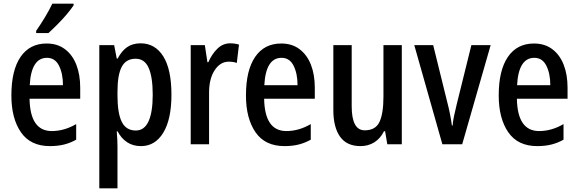

<svg xmlns="http://www.w3.org/2000/svg" viewBox="-20 -786 3151 1046"><path d="M234 -549Q293 -549 334 -518Q375 -487 396 -433Q417 -379 417 -308V-248H141Q144 -72 262 -72Q330 -72 395 -110V-25Q363 -7 328.5 1.5Q294 10 252 10Q146 10 94 -65.5Q42 -141 42 -266Q42 -403 92 -476Q142 -549 234 -549ZM236 -471Q150 -471 142 -322H323Q323 -385 301.5 -428Q280 -471 236 -471ZM381 -766V-757Q368 -737 344 -708.5Q320 -680 292.5 -652.5Q265 -625 244 -606H177V-618Q202 -654 225.5 -693Q249 -732 265 -766Z M746 -550Q825 -550 869.5 -479Q914 -408 914 -270Q914 -136 869.5 -63Q825 10 748 10Q704 10 672 -11.5Q640 -33 621 -70H616Q618 -48 619 -27Q620 -6 620 10V240H521V-540H602L616 -467H621Q643 -509 673 -529.5Q703 -550 746 -550ZM719 -466Q667 -466 643.5 -422.5Q620 -379 620 -286V-266Q620 -169 643.5 -122Q667 -75 720 -75Q766 -75 789 -124.5Q812 -174 812 -270Q812 -366 790 -416Q768 -466 719 -466Z M1234 -550Q1259 -550 1282 -543L1270 -443Q1252 -450 1226 -450Q1180 -450 1149.5 -403.5Q1119 -357 1119 -281V0H1019V-540H1096L1110 -447H1115Q1134 -491 1164 -520.5Q1194 -550 1234 -550Z M1512 -549Q1571 -549 1612 -518Q1653 -487 1674 -433Q1695 -379 1695 -308V-248H1419Q1422 -72 1540 -72Q1608 -72 1673 -110V-25Q1641 -7 1606.5 1.5Q1572 10 1530 10Q1424 10 1372 -65.5Q1320 -141 1320 -266Q1320 -403 1370 -476Q1420 -549 1512 -549ZM1514 -471Q1428 -471 1420 -322H1601Q1601 -385 1579.5 -428Q1558 -471 1514 -471Z M2169 -540V0H2090L2078 -71H2072Q2052 -31 2019 -10.5Q1986 10 1944 10Q1869 10 1832.5 -41.5Q1796 -93 1796 -187V-540H1896V-207Q1896 -76 1967 -76Q2026 -76 2047.5 -122Q2069 -168 2069 -259V-540Z M2390 0 2237 -540H2340L2417 -228Q2425 -198 2431.5 -165Q2438 -132 2442 -102H2446Q2447 -123 2453.5 -154Q2460 -185 2468 -217L2548 -540H2653L2498 0Z M2889 -549Q2948 -549 2989 -518Q3030 -487 3051 -433Q3072 -379 3072 -308V-248H2796Q2799 -72 2917 -72Q2985 -72 3050 -110V-25Q3018 -7 2983.5 1.5Q2949 10 2907 10Q2801 10 2749 -65.5Q2697 -141 2697 -266Q2697 -403 2747 -476Q2797 -549 2889 -549ZM2891 -471Q2805 -471 2797 -322H2978Q2978 -385 2956.5 -428Q2935 -471 2891 -471Z"/></svg>

Font: Avrile Sans Condensed Medium
Style: Regular
Weight: 500
Width: 3
Designer: Monotype Design Team
Foundry: Monotype Imaging Inc.
Version: Version 2.001;September 10, 2019;FontCreator 11.5.0.2425 64-